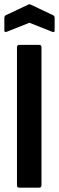

<svg xmlns="http://www.w3.org/2000/svg" viewBox="-23 -861 271 881"><path d="M64.8 0Q54.9 0 54.9 -10.9V-644.1Q54.9 -655 64.8 -655H156.9Q167.3 -655 167.3 -644.1V-10.9Q167.3 0 156.9 0ZM7.9 -715.2Q-3 -711.2 -3 -720.7V-778.5Q-3 -787.5 3 -790.9L105.7 -839.3Q112.1 -843.3 119 -839.3L221.2 -790.9Q227.7 -787.5 227.7 -778.5V-720.7Q227.7 -711.2 216.3 -715.2L112.1 -756.6Z"/></svg>

Font: Sofia Sans Condensed
Style: Regular
Weight: 400
Designer: Botio Nikoltchev, Ani Petrova
Foundry: lettersoup
Version: Version 4.100